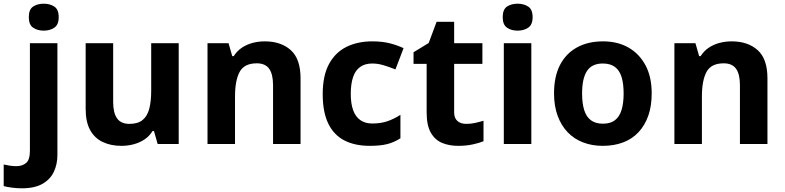

<svg xmlns="http://www.w3.org/2000/svg" viewBox="-84 -780 4252 1040"><path d="M34 240Q9 240 -18.5 236.5Q-46 233 -64 228V111Q-46 115 -30 117.5Q-14 120 6 120Q36 120 57 103Q78 86 78 37V-546H227V59Q227 109 208 150Q189 191 146.5 215.5Q104 240 34 240ZM72 -687Q72 -729 95.5 -744.5Q119 -760 153 -760Q186 -760 210 -744.5Q234 -729 234 -687Q234 -646 210 -630Q186 -614 153 -614Q119 -614 95.5 -630Q72 -646 72 -687Z M884 -546V0H770L750 -70H742Q725 -42 698.5 -24.5Q672 -7 640 1.5Q608 10 574 10Q516 10 472 -11Q428 -32 404 -76Q380 -120 380 -190V-546H529V-227Q529 -169 550 -139Q571 -109 617 -109Q663 -109 688.5 -130Q714 -151 724.5 -191Q735 -231 735 -289V-546Z M1350 -556Q1438 -556 1491 -508.5Q1544 -461 1544 -356V0H1395V-319Q1395 -378 1374 -407.5Q1353 -437 1307 -437Q1239 -437 1214 -390.5Q1189 -344 1189 -257V0H1040V-546H1154L1174 -476H1182Q1200 -504 1226 -521.5Q1252 -539 1284 -547.5Q1316 -556 1350 -556Z M1919 10Q1838 10 1781 -19.5Q1724 -49 1694 -111Q1664 -173 1664 -270Q1664 -370 1698 -433Q1732 -496 1792.5 -526Q1853 -556 1932 -556Q1988 -556 2029.5 -545Q2071 -534 2102 -519L2058 -404Q2023 -418 1992.5 -427Q1962 -436 1932 -436Q1893 -436 1867 -417.5Q1841 -399 1828.5 -362.5Q1816 -326 1816 -271Q1816 -217 1829.5 -181.5Q1843 -146 1869 -128.5Q1895 -111 1932 -111Q1979 -111 2015 -123.5Q2051 -136 2085 -158V-31Q2051 -9 2013.5 0.5Q1976 10 1919 10Z M2441 -109Q2466 -109 2489 -114Q2512 -119 2535 -126V-15Q2511 -5 2475.5 2.5Q2440 10 2398 10Q2349 10 2310.5 -6Q2272 -22 2249.5 -61.5Q2227 -101 2227 -171V-434H2156V-497L2238 -547L2281 -662H2376V-546H2529V-434H2376V-171Q2376 -140 2394 -124.5Q2412 -109 2441 -109Z M2794 -546V0H2645V-546ZM2720 -760Q2753 -760 2777 -744.5Q2801 -729 2801 -686.8Q2801 -646 2777 -630Q2753 -614 2720 -614Q2685.7 -614 2662.4 -630Q2639 -646 2639 -686.8Q2639 -729 2662.4 -744.5Q2685.7 -760 2720 -760Z M3446 -274Q3446 -205.6 3427.5 -153.1Q3408.9 -100.5 3374.5 -63.7Q3340 -27 3291 -8.5Q3242 10 3180.4 10Q3123.2 10 3074.6 -8.5Q3026 -27 2991 -63.5Q2956 -100 2936.5 -153Q2917 -206 2917 -274.2Q2917 -364.7 2949 -427.3Q2981.1 -489.9 3040.9 -522.9Q3100.7 -556 3183 -556Q3260.4 -556 3319.2 -523Q3378 -490 3412 -427.3Q3446 -364.7 3446 -274ZM3069 -273.8Q3069 -220 3080.5 -183.5Q3092 -147 3117 -128.5Q3142 -110 3182 -110Q3222 -110 3246.5 -128.5Q3271 -147 3282.5 -183.5Q3294 -220 3294 -273.6Q3294 -328 3282.5 -364Q3271 -400 3246 -418Q3221.1 -436 3181.3 -436Q3122 -436 3095.5 -395.5Q3069 -355 3069 -273.8Z M3879 -556Q3967 -556 4020 -508.5Q4073 -461 4073 -356V0H3924V-319Q3924 -378 3903 -407.5Q3882 -437 3836 -437Q3768 -437 3743 -390.5Q3718 -344 3718 -257V0H3569V-546H3683L3703 -476H3711Q3729 -504 3755 -521.5Q3781 -539 3813 -547.5Q3845 -556 3879 -556Z"/></svg>

Font: Noto Sans Gurmukhi
Style: Regular
Weight: 400
Designer: Jelle Bosma - Monotype Design Team
Foundry: Monotype Imaging Inc.
Version: Version 2.003